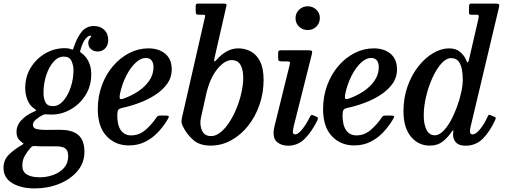

<svg xmlns="http://www.w3.org/2000/svg" viewBox="-100 -800 2817 1070"><path d="M-80.5 135.5Q-80.5 91 -49.8 61.2Q-19 31.5 17 11Q34.5 0.5 31.5 0Q28.5 -0.5 17.5 -11Q-8 -29.5 -8 -64Q-8 -102 19.8 -131Q47.5 -160 87 -176.5Q103 -184 102.2 -185.5Q101.5 -187 89.5 -196Q65.5 -212 53 -243.2Q40.5 -274.5 40.5 -309Q40.5 -373 71.5 -423.2Q102.5 -473.5 152.8 -502.5Q203 -531.5 260.5 -531.5Q284 -531.5 297.5 -525Q303.5 -523.5 305.5 -524.2Q307.5 -525 309.5 -531.5Q327.5 -588.5 354.2 -621.8Q381 -655 423 -655Q459 -655 481 -633.8Q503 -612.5 503 -577Q503 -548.5 486.5 -530.8Q470 -513 444.5 -513Q422 -513 407 -526.2Q392 -539.5 392 -560Q392 -573.5 398.2 -582.5Q404.5 -591.5 407.5 -596.2Q410.5 -601 402 -601Q391 -601 375.5 -582.2Q360 -563.5 348 -520Q346 -513.5 346.2 -511.5Q346.5 -509.5 351 -506.5Q375.5 -491 392 -460.2Q408.5 -429.5 408.5 -386.5Q408.5 -320 376.2 -269.2Q344 -218.5 293.2 -190Q242.5 -161.5 187.5 -161.5Q173 -161.5 162.5 -162.5Q154 -163.5 149 -162.8Q144 -162 134.5 -157Q115.5 -147 99.5 -133.2Q83.5 -119.5 83.5 -104.5Q83.5 -85.5 104.2 -80.8Q125 -76 153.5 -76Q161.5 -76 177.8 -76.2Q194 -76.5 210.8 -76.5Q227.5 -76.5 235.5 -76.5Q304.5 -76.5 337.5 -46.8Q370.5 -17 370.5 46Q370.5 107.5 331.8 153.2Q293 199 230 224.5Q167 250 94 250Q17 250 -31.8 220.5Q-80.5 191 -80.5 135.5ZM142.5 -284.5Q142 -254.5 152.5 -231.5Q163 -208.5 195 -208.5Q227 -208.5 253 -238.2Q279 -268 294.2 -314.2Q309.5 -360.5 309.5 -410Q309.5 -435.5 298.5 -460Q287.5 -484.5 255.5 -484.5Q223 -484.5 197.2 -454.5Q171.5 -424.5 157 -378.5Q142.5 -332.5 142.5 -284.5ZM71.5 22.5Q51.5 45 38 68.5Q24.5 92 24.5 123.5Q24 188 122.5 188Q160.5 188 196.8 175Q233 162 256.2 136.2Q279.5 110.5 280 71.5Q280 40.5 265 28Q250 15.5 212.5 15.5H137.5Q128.5 15.5 120.2 15.2Q112 15 99.5 14Q88 13.5 83 14.5Q78 15.5 71.5 22.5Z M445 -191.5Q445 -263.5 468 -325.2Q491 -387 530.8 -433Q570.5 -479 621.2 -504.8Q672 -530.5 727 -530.5Q785.5 -530.5 821.2 -500.2Q857 -470 857 -413.5Q857 -368 831 -332.2Q805 -296.5 763.5 -270Q722 -243.5 673.5 -225.8Q625 -208 580 -198.5Q564.5 -195 559.2 -187.8Q554 -180.5 553.5 -159Q553 -103.5 573.2 -74.5Q593.5 -45.5 630.5 -45.5Q675.5 -45.5 710.8 -76Q746 -106.5 772 -145.5Q776.5 -152 780.8 -154Q785 -156 796.5 -156H821.5Q837 -156 840 -152.5Q843 -149 836 -137.5Q814 -99.5 782.8 -65.5Q751.5 -31.5 710.5 -10.5Q669.5 10.5 618.5 10.5Q542.5 10.5 493.8 -41.5Q445 -93.5 445 -191.5ZM585.5 -249.5Q628.5 -264 667.5 -289.2Q706.5 -314.5 730.8 -349Q755 -383.5 755.5 -425Q755.5 -449 745 -463Q734.5 -477 712.5 -477Q684.5 -477 656 -450.5Q627.5 -424 604.5 -379.5Q581.5 -335 569.5 -281Q565.5 -262.5 567 -253.5Q568.5 -244.5 585.5 -249.5Z M914.5 -146 1041 -699.5Q1044.5 -712 1042.5 -715Q1040.5 -718 1029 -718H1006Q995 -718 992.8 -723.5Q990.5 -729 990.5 -739V-763.5Q990.5 -773 992.8 -776.5Q995 -780 1004.5 -780H1145Q1158 -780 1160.8 -777.2Q1163.5 -774.5 1161 -764L1096 -479Q1092 -461.5 1094.5 -458.2Q1097 -455 1110.5 -470.5Q1132.5 -496 1163 -513.2Q1193.5 -530.5 1228 -530.5Q1266 -530.5 1298 -513.2Q1330 -496 1349.5 -457.2Q1369 -418.5 1369 -354.5Q1369 -282 1346.2 -216.2Q1323.5 -150.5 1282.8 -99Q1242 -47.5 1188.2 -18Q1134.5 11.5 1073 11.5Q1013.5 11.5 977.5 -19.5Q941.5 -50.5 918.5 -97Q912 -110.5 911.5 -120Q911 -129.5 914.5 -146ZM1017 -109.5Q1019 -78.5 1033.2 -60Q1047.5 -41.5 1076 -41.5Q1103 -41.5 1129.2 -62.8Q1155.5 -84 1178.5 -119.5Q1201.5 -155 1218.8 -198Q1236 -241 1245.8 -285Q1255.5 -329 1255.5 -367Q1255.5 -411 1240.5 -438Q1225.5 -465 1191 -465Q1151 -465 1110 -413.8Q1069 -362.5 1049 -275L1019.5 -142Q1016 -127.5 1017 -109.5Z M1547 -698.5Q1547 -727 1567 -746Q1587 -765 1615 -765Q1643 -765 1663 -746Q1683 -727 1682.5 -698.5Q1682 -670 1662.5 -651.2Q1643 -632.5 1615 -632.5Q1587 -632.5 1567 -651.2Q1547 -670 1547 -698.5ZM1637 -494.5 1537.5 -99Q1536 -93.5 1534 -82.5Q1532 -71.5 1532 -67.5Q1532 -51 1545 -51Q1561 -51 1583.8 -79Q1606.5 -107 1626.5 -147.5Q1630.5 -155 1634.2 -158Q1638 -161 1646.5 -157L1663.5 -149.5Q1671 -146 1671.8 -142Q1672.5 -138 1668.5 -129Q1637 -65 1598.2 -26.5Q1559.5 12 1505.5 12Q1472 12 1448.2 -5Q1424.5 -22 1424.5 -59Q1424.5 -66 1426 -77Q1427.5 -88 1429.5 -95.5L1514.5 -439.5Q1517.5 -451 1514.5 -454.5Q1511.5 -458 1498.5 -458H1470.5Q1457 -458 1453.5 -461.5Q1450 -465 1450 -478V-503.5Q1450 -514.5 1454.2 -517.2Q1458.5 -520 1468.5 -520H1615.5Q1635 -520 1638.2 -515.8Q1641.5 -511.5 1637 -494.5Z M1700.5 -191.5Q1700.5 -263.5 1723.5 -325.2Q1746.5 -387 1786.2 -433Q1826 -479 1876.8 -504.8Q1927.5 -530.5 1982.5 -530.5Q2041 -530.5 2076.8 -500.2Q2112.5 -470 2112.5 -413.5Q2112.5 -368 2086.5 -332.2Q2060.5 -296.5 2019 -270Q1977.5 -243.5 1929 -225.8Q1880.5 -208 1835.5 -198.5Q1820 -195 1814.8 -187.8Q1809.5 -180.5 1809 -159Q1808.5 -103.5 1828.8 -74.5Q1849 -45.5 1886 -45.5Q1931 -45.5 1966.2 -76Q2001.5 -106.5 2027.5 -145.5Q2032 -152 2036.2 -154Q2040.5 -156 2052 -156H2077Q2092.5 -156 2095.5 -152.5Q2098.5 -149 2091.5 -137.5Q2069.5 -99.5 2038.2 -65.5Q2007 -31.5 1966 -10.5Q1925 10.5 1874 10.5Q1798 10.5 1749.2 -41.5Q1700.5 -93.5 1700.5 -191.5ZM1841 -249.5Q1884 -264 1923 -289.2Q1962 -314.5 1986.2 -349Q2010.5 -383.5 2011 -425Q2011 -449 2000.5 -463Q1990 -477 1968 -477Q1940 -477 1911.5 -450.5Q1883 -424 1860 -379.5Q1837 -335 1825 -281Q1821 -262.5 1822.5 -253.5Q1824 -244.5 1841 -249.5Z M2660 -132.5Q2631 -68 2591.5 -28Q2552 12 2494.5 12Q2459.5 12 2443 -4.2Q2426.5 -20.5 2425 -46Q2424.5 -52 2425 -56.2Q2425.5 -60.5 2426 -65Q2429 -83 2416.5 -65Q2395 -33 2366.5 -10.8Q2338 11.5 2295 11.5Q2231.5 11.5 2190 -38.5Q2148.5 -88.5 2148.5 -180.5Q2148.5 -255.5 2171.5 -319.5Q2194.5 -383.5 2232 -430.8Q2269.5 -478 2314.2 -504.2Q2359 -530.5 2402.5 -530.5Q2441.5 -530.5 2465 -509.8Q2488.5 -489 2497.5 -466Q2507 -439.5 2513 -465L2566.5 -697Q2568.5 -706 2567.8 -712Q2567 -718 2555.5 -718H2526Q2517.5 -718 2515.5 -721.5Q2513.5 -725 2513.5 -734.5L2514 -761.5Q2514 -771.5 2516 -775.8Q2518 -780 2527 -780H2658.5Q2675.5 -780 2679.8 -777Q2684 -774 2681 -760L2522 -91Q2519 -79.5 2519 -69Q2519 -51 2533 -51Q2552 -51 2575.5 -80Q2599 -109 2618 -151Q2621 -157.5 2623.5 -159.5Q2626 -161.5 2632.5 -159L2654.5 -149.5Q2661.5 -147 2662.5 -143.8Q2663.5 -140.5 2660 -132.5ZM2479 -355Q2479 -386 2474 -413.5Q2469 -441 2455 -458.5Q2441 -476 2414 -476Q2386.5 -476 2359.5 -445.8Q2332.5 -415.5 2310.2 -367Q2288 -318.5 2274.8 -263Q2261.5 -207.5 2261.5 -157Q2261.5 -107 2277 -76.5Q2292.5 -46 2323 -46Q2346 -46 2368.5 -68Q2391 -90 2410.8 -125.5Q2430.5 -161 2446 -202.8Q2461.5 -244.5 2470.2 -284.5Q2479 -324.5 2479 -355Z"/></svg>

Font: Besley* Narrow Medium
Style: Italic
Weight: 500
Width: 4
Italic angle: -13°
Designer: Owen Earl
Foundry: indestructible type*
Version: Version 3.000; ttfautohint (v1.8.3)